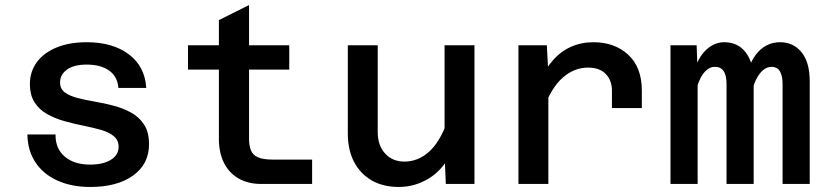

<svg xmlns="http://www.w3.org/2000/svg" viewBox="-20 -732 3290 764"><path d="M339 12Q265 12 208.5 -13.5Q152 -39 121 -86Q90 -133 89 -197H201Q200 -141 237.5 -109Q275 -77 339 -77Q390 -77 421 -96Q452 -115 452 -148Q452 -174 433 -190Q414 -206 382.5 -215Q351 -224 313.5 -231.5Q276 -239 238 -249.5Q200 -260 168.5 -277.5Q137 -295 118 -324Q99 -353 99 -398Q99 -447 126.5 -484.5Q154 -522 205 -543Q256 -564 325 -564Q429 -564 493 -515.5Q557 -467 562 -382H451Q448 -427 414.5 -451Q381 -475 325 -475Q274 -475 246.5 -455Q219 -435 219 -404Q219 -378 238.5 -364Q258 -350 289 -342Q320 -334 358 -327.5Q396 -321 433.5 -311Q471 -301 502.5 -283.5Q534 -266 553.5 -236Q573 -206 573 -158Q573 -79 509.5 -33.5Q446 12 339 12Z M1020 0Q967 0 929 -22Q891 -44 871 -84.5Q851 -125 851 -179V-652L971 -712V-179Q971 -154 978 -135Q985 -116 1005.5 -106.5Q1026 -97 1065 -97H1222V0ZM728 -455V-552H1131V-455Z M1483 -552V-207Q1483 -153 1512.5 -121Q1542 -89 1589 -89Q1643 -89 1686.5 -127.5Q1730 -166 1761 -251L1779 -132Q1746 -59 1689 -23.5Q1632 12 1567 12Q1504 12 1458.5 -14.5Q1413 -41 1388.5 -88.5Q1364 -136 1364 -200V-552ZM1868 -552V0H1754L1749 -116V-552Z M2415 -302V-371Q2415 -412 2390.5 -437.5Q2366 -463 2320 -463Q2264 -463 2218 -422Q2172 -381 2141 -293L2126 -405Q2149 -457 2180.5 -492.5Q2212 -528 2252.5 -546Q2293 -564 2341 -564Q2426 -564 2480 -514Q2534 -464 2534 -371V-302ZM2043 0V-552H2156L2162 -435V0Z M3094 0V-398Q3094 -430 3083.5 -448Q3073 -466 3050 -466Q3018 -466 2993.5 -424.5Q2969 -383 2958 -290L2949 -371Q2948 -462 2986.5 -513Q3025 -564 3084 -564Q3137 -564 3169.5 -524Q3202 -484 3202 -409V0ZM2648 0V-552H2752L2756 -446V0ZM2871 0V-398Q2871 -432 2859.5 -449Q2848 -466 2825 -466Q2791 -466 2768 -422Q2745 -378 2734 -290L2733 -375Q2733 -434 2751.5 -476.5Q2770 -519 2799 -541.5Q2828 -564 2862 -564Q2917 -564 2948 -522.5Q2979 -481 2979 -411V0Z"/></svg>

Font: Azeret Mono Thin Medium
Style: Regular
Weight: 500
Version: Version 1.002